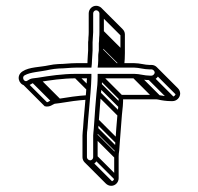

<svg xmlns="http://www.w3.org/2000/svg" viewBox="-20 -564 667 646"><path d="M272.5 -35 272.5 -108C272.5 -114.9 272.9 -123.3 274.5 -132.2L276.5 -160.5C278.5 -188.2 282.6 -224.2 284.5 -251.5L286.5 -280.4C287.1 -289.2 287.5 -297.1 287.5 -304V-315.5H236C190.2 -315.5 145.4 -308.8 106.9 -302.4L90.8 -300.4C75 -298.4 72.8 -289.3 65.4 -291.2C57.9 -293.2 54.3 -305.7 62.7 -310.5C83.3 -322.2 113.9 -321.9 147.6 -329.7C157 -331.5 167.2 -332.9 177.5 -333.5C197.8 -333.6 216.4 -336.5 236 -336.5H287.6C288.6 -344.3 289.5 -352.2 289.5 -361C289.5 -371 291.5 -382.8 291.5 -394V-421.4C291.5 -432.4 293.5 -445 293.5 -456V-519C293.5 -524.6 298.3 -529.5 303.5 -529.5C308.8 -529.5 314.5 -524.3 314.5 -519V-456C314.5 -449.5 314.3 -442.8 313.5 -436.4V-436C313.5 -428.6 313.2 -423 312.5 -418.5V-394C312.5 -390.5 310.5 -384.2 310.5 -376V-360.5C310.5 -352 309.4 -344.1 308.5 -336.5H432C447 -336.5 464.4 -330.5 483 -330.5H490C494.9 -330.5 500.5 -324.9 500.5 -320C500.5 -315.1 494.9 -309.5 490 -309.5H484C465.4 -309.5 449.5 -315.5 432 -315.5H308.5V-305C308.5 -297.3 308.2 -288.2 307.5 -278.6L304.5 -249.7C301.6 -220.7 299.5 -186.9 297.5 -158.5L295.5 -130.5C295 -122.9 293.5 -114.2 293.5 -108V-35C293.5 -29.4 288.7 -24.5 283.5 -24.5C278.2 -24.5 272.5 -29.7 272.5 -35ZM490 -345.5H483C467.8 -345.5 450.5 -351.5 432 -351.5H325.2C325.3 -352.7 325.5 -357.7 325.5 -360.5V-376C325.5 -381.4 327.5 -386.8 327.5 -394V-417.5C327.5 -426.7 329.5 -444.6 329.5 -456V-519C329.5 -532.9 317.3 -544.5 303.5 -544.5C289.3 -544.5 278.5 -532.4 278.5 -519V-456C278.5 -449.4 278.1 -443.2 277.5 -437.4V-437C277.5 -430.9 277.2 -426.3 276.5 -422.6V-394C276.5 -384.7 274.5 -372.7 274.5 -361C274.5 -357.6 274.5 -355.9 274.2 -351.5H236C214.8 -351.5 196 -348.5 177 -348.5H176.8L176.5 -348.5C165.5 -347.8 155 -346.7 144.4 -344.3C115.3 -337.8 78.5 -339 56 -324C33.5 -309.6 42.9 -281.7 61.6 -276.8C77.7 -272.5 88 -284.3 93.2 -285.6L109.1 -287.6C148 -294.1 191.4 -300.5 236 -300.5H272.5C272.4 -295 272.1 -288.6 271.5 -281.5L269.5 -252.5C267.7 -225.7 263.5 -189.7 261.5 -161.5L259.5 -133.8C258.9 -124.7 257.5 -115.6 257.5 -108L257.5 -35C257.5 -21.1 269.7 -9.5 283.5 -9.5C297.7 -9.5 308.5 -21.6 308.5 -35V-108C308.5 -113.5 309.1 -120.8 310.5 -129.2L312.5 -157.5C314.5 -185.5 317.4 -219.7 319.5 -248.3L322.5 -277.4C323.4 -286 323.4 -293.1 323.5 -300.5H432C434.9 -300.5 436.8 -300.7 441.4 -299.7C453.6 -296.8 469.9 -294.5 484 -294.5H490C503.6 -294.5 515.5 -306.4 515.5 -320C515.5 -333.6 503.6 -345.5 490 -345.5ZM278.2 -11.7 348.9 59 359.5 48.4 288.8 -22.3ZM295.7 -29.7 366.4 41 377 30.4 306.3 -40.3ZM295.7 -102.7 366.4 -32 377 -42.6 306.3 -113.3ZM297.7 -124.7 368.4 -54 379 -64.6 308.3 -135.3ZM299.7 -152.7 370.4 -82 381 -92.6 310.3 -163.3ZM306.7 -243.7 377.4 -173 388 -183.6 317.3 -254.3ZM309.7 -272.7 380.4 -202 391 -212.6 320.3 -283.3ZM426.7 -302.7 497.4 -232 508 -242.6 437.3 -313.3ZM437.7 -301.7 508.4 -231 519 -241.6 448.3 -312.3ZM478.7 -296.7 549.4 -226 560 -236.6 489.3 -307.3ZM484.7 -296.7 555.4 -226 566 -236.6 495.3 -307.3ZM502.7 -314.7 573.4 -244 584 -254.6 513.3 -325.3ZM312.7 -355.2 329.2 -338.7 339.8 -349.3 323.3 -365.8ZM312.7 -370.7 344.7 -338.7 355.3 -349.3 323.3 -381.3ZM314.7 -388.7 364.7 -338.7 375.3 -349.3 325.3 -399.3ZM314.7 -412.7 385.4 -342 396 -352.6 325.3 -423.3ZM315.7 -430.7 386.4 -360 397 -370.6 326.3 -441.3ZM316.7 -450.7 387.4 -380 398 -390.6 327.3 -461.3ZM316.7 -513.7 387.4 -443 398 -453.6 327.3 -524.3ZM86.7 -287.7 157.4 -217 168 -227.6 97.3 -298.3ZM102.7 -289.7 173.4 -219 184 -229.6 113.3 -300.3ZM230.7 -302.7 272.7 -260.7 283.3 -271.3 241.3 -313.3ZM275.3 -243.8C240.7 -241.8 207.2 -236.6 177.6 -231.7L161.5 -229.7C147.1 -227.1 143.3 -219.8 137.9 -220.2L68.8 -289.3L58.2 -278.7L130.3 -206.6C147.4 -202 157.9 -213.3 163.9 -214.9L179.8 -216.9C209.9 -221.9 242.3 -226.8 276.2 -228.8ZM384.2 -365.7V-365.3C384.2 -357.9 383.9 -352.2 383.2 -347.8V-344H398.2V-346.8C399.4 -355.8 400.2 -373.9 400.2 -385.3V-448.3C400.2 -455.2 397.1 -461.5 392.6 -465.9L321.9 -536.6L311.3 -526L382 -455.3C384.1 -453.2 385.2 -450.6 385.2 -448.3V-385.3C385.2 -378.7 384.8 -372.2 384.2 -365.7ZM502.7 -244.8H389.8L321.3 -313.3L310.7 -302.7L383.6 -229.8H502.7C505.6 -229.8 507.5 -230 512.1 -229C524.3 -226.1 540.6 -223.8 554.7 -223.8H560.7C574.3 -223.8 586.2 -235.7 586.2 -249.3C586.2 -256.3 583 -262.5 578.5 -267.1L507.8 -337.8L497.2 -327.2L567.9 -256.5C570 -254.3 571.2 -251.5 571.2 -249.3C571.2 -244.4 565.6 -238.8 560.7 -238.8H554.7C536.1 -238.8 520.1 -244.8 502.7 -244.8ZM310.7 -299.7 379.2 -231.2C379.1 -223.4 378.8 -216.3 378.2 -207.9L375.2 -178.9C372.2 -150 370.2 -116.2 368.2 -87.8L366.2 -59.8C365.7 -52.2 364.2 -43.5 364.2 -37.3L364.2 35.7C364.2 41.3 359.4 46.2 354.2 46.2C351.5 46.2 348.6 44.9 346.4 42.7L275.7 -28L265.1 -17.4L335.8 53.3C340.5 58 347 61.2 354.2 61.2C368.4 61.2 379.2 49.1 379.2 35.7L379.2 -37.3C379.2 -42.7 379.8 -50.1 381.2 -58.5L383.2 -86.8C385.2 -114.8 388.1 -149 390.2 -177.6L393.2 -206.7C394.2 -217.1 394.2 -226 394.2 -234.3V-237.4L321.3 -310.3Z"/></svg>

Font: CiSf OpenHand
Style: Gls
Weight: 400
Foundry: Cannot Into Space Fonts
Version: Version 0.7892